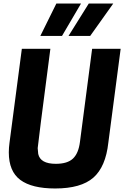

<svg xmlns="http://www.w3.org/2000/svg" viewBox="-20 -1057 705 1090"><path d="M580 -853ZM332 -853H209L300 -1037H440ZM492 -853H369L484 -1037H623ZM293 13Q161 13 95.5 -35.5Q30 -84 30 -192Q30 -218 34 -247L104 -780H266Q194 -229 194 -216Q195 -196 197 -183Q209 -127 297 -127Q363 -127 394.5 -157Q426 -187 434 -252L503 -780H665L595 -247Q580 -110 510 -48.5Q440 13 293 13Z"/></svg>

Font: Tanohe Sans
Style: Bold Italic
Weight: 700
Designer: Village Type and Design LLC & Cristiano Sobral
Foundry: Cooper Hewitt Smithsonian Design Museum
Version: Version 1.00;September 29, 2021;FontCreator 13.0.0.2655 64-b